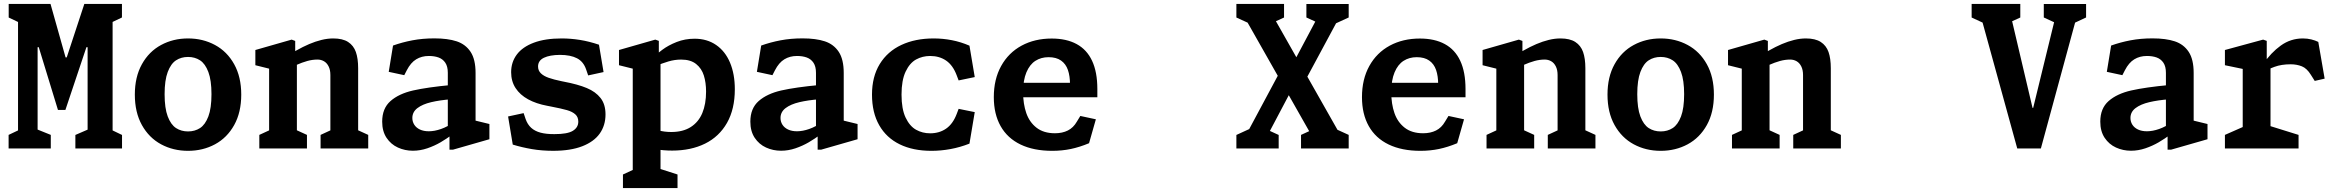

<svg xmlns="http://www.w3.org/2000/svg" viewBox="-20 -750 11820 970"><path d="M23.5 -68.5 103.8 -106.6 71.1 -50.4V-680L103.8 -623.4L23.9 -661.5V-730H235.2L311.3 -460H317.1L406 -730H596.1V-661.7L516.2 -623.6L548.9 -679.8V-50.2L516.2 -106.8L596.5 -68.2V0.2H360.8V-68.2L449.8 -106.8L422.6 -50.6V-511.6H416.6L310.4 -194.6H272.8L175.8 -511.6H170V-50.8L142.2 -106.6L236.6 -68.5V0H23.5Z M661.2 -272.1Q661.2 -361.4 696.9 -425.5Q732.6 -489.7 793.8 -522.7Q855.1 -555.8 930 -555.8Q1004.9 -555.8 1066.2 -522.7Q1127.4 -489.7 1163.1 -425.5Q1198.8 -361.4 1198.8 -272.1Q1198.8 -182.3 1163.1 -118.2Q1127.4 -54.1 1066.2 -21Q1004.9 12 930 12Q855.1 12 793.8 -21Q732.6 -54.1 696.9 -118.2Q661.2 -182.3 661.2 -272.1ZM1048.4 -274.2Q1048.4 -344.6 1032.6 -386.4Q1016.8 -428.2 990.6 -445.3Q964.4 -462.3 930 -462.3Q895.6 -462.3 869.4 -445.3Q843.2 -428.2 827.4 -386.4Q811.6 -344.6 811.6 -274.2Q811.6 -203.3 827.4 -161.7Q843.2 -120.1 869.4 -103Q895.6 -86 930 -86Q964.4 -86 990.6 -103Q1016.8 -120.1 1032.6 -161.7Q1048.4 -203.3 1048.4 -274.2Z M1599.6 -68.5 1682.2 -106.6 1649.1 -50.4V-370.8Q1649.1 -396.8 1640.2 -414.5Q1631.4 -432.2 1616.7 -440.6Q1601.9 -449.1 1584.1 -449.1Q1558.8 -449.1 1532.9 -442Q1507 -434.9 1474.2 -420.5Q1465.8 -417.2 1460.9 -415Q1456 -412.8 1447.6 -409.3V-477.8Q1457 -483.5 1461.7 -486.1Q1466.4 -488.7 1475.8 -494.2Q1510.7 -514 1542.2 -527.4Q1573.8 -540.8 1604.3 -548.3Q1634.8 -555.8 1663.6 -555.8Q1711 -555.8 1738.7 -537.9Q1766.3 -520 1777.9 -487.2Q1789.4 -454.5 1789.4 -405.2V-50.8L1756.8 -106.6L1840.3 -68.5V0H1599.6ZM1290.1 -68.5 1372.8 -106.6 1339.6 -50.4V-434.6L1372 -395.1L1270.1 -420.5V-497.4L1453.5 -549.9L1471.4 -543.2V-441.9L1479.9 -434.9V-50.8L1447.3 -106.6L1530.8 -68.5V0H1290.1Z M2250.8 -83.9 2242.4 -97V-382.1Q2242.4 -414.3 2229.7 -433.1Q2216.9 -451.9 2195.6 -459.6Q2174.2 -467.3 2146.2 -467.2Q2110.4 -467.2 2082.7 -450.4Q2055 -433.7 2035.1 -394.9L2022.4 -370.2L1943.9 -387.1L1965.6 -519.9Q2012 -536.5 2063.4 -546.3Q2114.8 -556.1 2174.6 -556.1Q2242.1 -556.1 2287.2 -541.2Q2332.3 -526.2 2357.5 -488Q2382.6 -449.8 2382.6 -381.3V-118.3L2360.5 -145.9L2452.5 -123.5V-46.6L2269.1 6H2250.8ZM1910.8 -135.4Q1910.8 -202.5 1952.9 -239.5Q1995.1 -276.6 2067.2 -293Q2139.4 -309.3 2260.2 -320.6L2259.5 -248.5Q2202 -244.1 2158.4 -233.8Q2114.8 -223.5 2089 -204Q2063.2 -184.4 2063.2 -153.8Q2063.2 -135.2 2073 -119.8Q2082.9 -104.4 2101.6 -95.6Q2120.2 -86.8 2146.4 -86.8Q2175.3 -86.8 2208.3 -98.4Q2241.3 -110 2270.6 -131.7V-74.5L2268 -72.5Q2237.3 -49.5 2206.2 -31.3Q2175.2 -13.2 2138.9 -0.8Q2102.6 11.5 2065.9 11.5Q2025.8 11.5 1990.3 -4.6Q1954.9 -20.7 1932.8 -53.8Q1910.8 -87 1910.8 -135.4Z M2570.5 -19.5 2546.9 -161.6 2625.4 -178.5 2635.4 -148.8Q2645 -121.2 2663.5 -104.4Q2681.9 -87.6 2710.8 -79.8Q2739.7 -72.1 2780.9 -72.4Q2846.9 -72.3 2874.2 -89.2Q2901.6 -106 2901.6 -135.5Q2901.6 -158.8 2886.6 -172.2Q2871.7 -185.8 2844.2 -193.7Q2816.8 -201.6 2761.6 -212.2L2744.7 -215.5Q2688.8 -225.9 2648.1 -248.2Q2607.3 -270.5 2584.8 -304.9Q2562.3 -339.3 2562.3 -385.2Q2562.3 -436 2591 -474.5Q2619.8 -512.9 2676.9 -534.3Q2734.1 -555.8 2817.2 -555.8Q2863.4 -555.8 2909.6 -548.4Q2955.8 -541.1 3006.1 -524.1L3029.2 -385.9L2951.5 -369L2941 -399.5Q2927.6 -438.7 2895.1 -455.6Q2862.6 -472.6 2809.1 -472.7Q2757.6 -472.4 2728 -458.2Q2698.3 -444 2698.3 -414Q2698.3 -393.4 2712.5 -379.6Q2726.7 -365.8 2752 -356.9Q2777.2 -348 2818.3 -339.5L2829.2 -337.3Q2899.5 -324 2944.3 -305.3Q2989.2 -286.7 3014.1 -254.8Q3039.1 -222.9 3039.1 -172.1Q3039.1 -116.3 3009.8 -75.1Q2980.5 -33.9 2921.3 -11Q2862.1 11.9 2774.8 11.9Q2717.2 11.9 2666.5 3.2Q2615.8 -5.6 2570.5 -19.5Z M3127.2 131.5 3209.8 93.4 3176.7 149.6V-434.6L3209.1 -395.1L3107.2 -420.5V-497.4L3290.6 -549.9L3308.5 -543.5V-443.1L3317 -436.1V149.2L3284.4 93.4L3402.9 131.5V200H3127.2ZM3217.7 -13.8V-122.6Q3224.4 -119.8 3232.3 -116.5Q3273.4 -100.4 3304.8 -91.8Q3336.1 -83.1 3371.2 -83.1Q3430.6 -83.1 3469.9 -108.3Q3509.2 -133.4 3528.2 -179Q3547.1 -224.6 3547.1 -287.2Q3547.1 -332.8 3535.9 -368.5Q3524.8 -404.2 3496.9 -426.6Q3469 -449 3421.4 -449Q3389 -449 3357.3 -439.7Q3325.6 -430.4 3287.4 -414.3Q3284.8 -413.2 3283 -412.4Q3281.2 -411.7 3278.7 -410.5L3270.3 -449.1Q3294.8 -475.2 3325.8 -498.3Q3356.7 -521.4 3398.7 -537.9Q3440.8 -554.4 3489.4 -554.4Q3552.2 -554.4 3598.2 -522.6Q3644.2 -490.8 3668.3 -433.2Q3692.4 -375.6 3692.4 -299.1Q3692.4 -198.8 3652.9 -129.2Q3613.3 -59.6 3542 -24.4Q3470.6 10.8 3375.8 10.8Q3331.5 10.8 3292 3.7Q3252.5 -3.4 3217.7 -13.8Z M4110.8 -83.9 4102.4 -97V-382.1Q4102.4 -414.3 4089.7 -433.1Q4076.9 -451.9 4055.6 -459.6Q4034.2 -467.3 4006.2 -467.2Q3970.4 -467.2 3942.7 -450.4Q3915 -433.7 3895.1 -394.9L3882.4 -370.2L3803.9 -387.1L3825.6 -519.9Q3872 -536.5 3923.4 -546.3Q3974.8 -556.1 4034.6 -556.1Q4102.1 -556.1 4147.2 -541.2Q4192.3 -526.2 4217.5 -488Q4242.6 -449.8 4242.6 -381.3V-118.3L4220.5 -145.9L4312.5 -123.5V-46.6L4129.1 6H4110.8ZM3770.8 -135.4Q3770.8 -202.5 3812.9 -239.5Q3855.1 -276.6 3927.2 -293Q3999.4 -309.3 4120.2 -320.6L4119.5 -248.5Q4062 -244.1 4018.4 -233.8Q3974.8 -223.5 3949 -204Q3923.2 -184.4 3923.2 -153.8Q3923.2 -135.2 3933 -119.8Q3942.9 -104.4 3961.6 -95.6Q3980.2 -86.8 4006.4 -86.8Q4035.3 -86.8 4068.3 -98.4Q4101.3 -110 4130.6 -131.7V-74.5L4128 -72.5Q4097.3 -49.5 4066.2 -31.3Q4035.2 -13.2 3998.9 -0.8Q3962.6 11.5 3925.9 11.5Q3885.8 11.5 3850.3 -4.6Q3814.9 -20.7 3792.8 -53.8Q3770.8 -87 3770.8 -135.4Z M4385.4 -272.1Q4385.4 -362.6 4424.5 -426.4Q4463.7 -490.2 4533.9 -523Q4604.1 -555.8 4696.8 -555.8Q4743.9 -555.8 4789.2 -546.9Q4834.4 -538.1 4877.8 -519.3L4904.5 -360.6L4823.1 -343.7L4813.4 -369.2Q4794.5 -419.9 4760.3 -443.6Q4726.1 -467.2 4679.2 -467.2Q4640.5 -467.2 4608.1 -449.5Q4575.8 -431.7 4555.2 -388Q4534.6 -344.3 4534.6 -272.1Q4534.6 -199.4 4555.2 -156Q4575.8 -112.5 4608.1 -94.5Q4640.5 -76.5 4679.2 -76.5Q4725.7 -76.5 4759.9 -100.2Q4794.1 -123.8 4813.4 -174.5L4823.1 -200.1L4904.5 -183.6L4877.8 -24.4Q4830.3 -5.8 4781.9 3.1Q4733.5 12 4685.5 12Q4592.8 12 4525.6 -20.8Q4458.3 -53.5 4421.9 -117.3Q4385.4 -181.1 4385.4 -272.1Z M5000.8 -259.2Q5000.8 -349.7 5037.9 -416.6Q5075 -483.6 5141.3 -519.5Q5207.7 -555.3 5293.1 -555.3Q5367.7 -555.3 5419.2 -527.4Q5470.8 -499.5 5497.3 -442.8Q5523.9 -386 5523.9 -300.3V-258.5H5137.1V-331.6H5403.5L5385.8 -304.7V-322.4Q5385.8 -365.9 5375.2 -396.5Q5364.6 -427.2 5340.5 -444.1Q5316.5 -461.1 5277.3 -461.1Q5239.8 -461.1 5211 -442.7Q5182.2 -424.3 5165.5 -384.6Q5148.8 -344.9 5148.8 -284.2Q5148.8 -224.8 5164.9 -178.6Q5181 -132.4 5216.9 -104.6Q5252.8 -76.8 5309.8 -76.8Q5347.2 -76.8 5375 -90.8Q5402.9 -104.8 5420.4 -135.5L5437.9 -164.2L5516.4 -147.3L5482 -26.5Q5434.6 -6.7 5389.8 2.7Q5345.1 12 5295.9 12Q5202.2 12 5135.9 -19.9Q5069.6 -51.8 5035.2 -112.8Q5000.8 -173.8 5000.8 -259.2Z M6552.9 -68.5 6636.4 -106.6 6611.8 -56 6261.2 -674.2 6308.2 -624.1 6226.3 -661.5V-730H6467.1V-661.5L6383.6 -623.4L6408.2 -674.4L6758.7 -56L6711.9 -105.7L6793.7 -68.5V0H6552.9ZM6226.3 -68.2 6308.1 -105.7 6266.2 -51.4 6450.2 -394.8 6505.2 -295.8 6376.1 -51.4 6354 -107.6 6440 -68.2V0.2H6226.3ZM6514.6 -433.2 6645 -678.7 6663.4 -623.2 6580 -661.7V-729.8H6793.7V-661.7L6711.8 -624.1L6754.9 -678.8L6569.6 -334.4Z M6860.8 -259.2Q6860.8 -349.7 6897.9 -416.6Q6935 -483.6 7001.3 -519.5Q7067.7 -555.3 7153.1 -555.3Q7227.7 -555.3 7279.2 -527.4Q7330.8 -499.5 7357.3 -442.8Q7383.9 -386 7383.9 -300.3V-258.5H6997.1V-331.6H7263.5L7245.8 -304.7V-322.4Q7245.8 -365.9 7235.2 -396.5Q7224.6 -427.2 7200.5 -444.1Q7176.5 -461.1 7137.3 -461.1Q7099.8 -461.1 7071 -442.7Q7042.2 -424.3 7025.5 -384.6Q7008.8 -344.9 7008.8 -284.2Q7008.8 -224.8 7024.9 -178.6Q7041 -132.4 7076.9 -104.6Q7112.8 -76.8 7169.8 -76.8Q7207.2 -76.8 7235 -90.8Q7262.9 -104.8 7280.4 -135.5L7297.9 -164.2L7376.4 -147.3L7342 -26.5Q7294.6 -6.7 7249.8 2.7Q7205.1 12 7155.9 12Q7062.2 12 6995.9 -19.9Q6929.6 -51.8 6895.2 -112.8Q6860.8 -173.8 6860.8 -259.2Z M7799.6 -68.5 7882.2 -106.6 7849.1 -50.4V-370.8Q7849.1 -396.8 7840.2 -414.5Q7831.4 -432.2 7816.7 -440.6Q7801.9 -449.1 7784.1 -449.1Q7758.8 -449.1 7732.9 -442Q7707 -434.9 7674.2 -420.5Q7665.8 -417.2 7660.9 -415Q7656 -412.8 7647.6 -409.3V-477.8Q7657 -483.5 7661.7 -486.1Q7666.4 -488.7 7675.8 -494.2Q7710.7 -514 7742.2 -527.4Q7773.8 -540.8 7804.3 -548.3Q7834.8 -555.8 7863.6 -555.8Q7911 -555.8 7938.7 -537.9Q7966.3 -520 7977.9 -487.2Q7989.4 -454.5 7989.4 -405.2V-50.8L7956.8 -106.6L8040.3 -68.5V0H7799.6ZM7490.1 -68.5 7572.8 -106.6 7539.6 -50.4V-434.6L7572 -395.1L7470.1 -420.5V-497.4L7653.5 -549.9L7671.4 -543.2V-441.9L7679.9 -434.9V-50.8L7647.3 -106.6L7730.8 -68.5V0H7490.1Z M8101.2 -272.1Q8101.2 -361.4 8136.9 -425.5Q8172.6 -489.7 8233.8 -522.7Q8295.1 -555.8 8370 -555.8Q8444.9 -555.8 8506.2 -522.7Q8567.4 -489.7 8603.1 -425.5Q8638.8 -361.4 8638.8 -272.1Q8638.8 -182.3 8603.1 -118.2Q8567.4 -54.1 8506.2 -21Q8444.9 12 8370 12Q8295.1 12 8233.8 -21Q8172.6 -54.1 8136.9 -118.2Q8101.2 -182.3 8101.2 -272.1ZM8488.4 -274.2Q8488.4 -344.6 8472.6 -386.4Q8456.8 -428.2 8430.6 -445.3Q8404.4 -462.3 8370 -462.3Q8335.6 -462.3 8309.4 -445.3Q8283.2 -428.2 8267.4 -386.4Q8251.6 -344.6 8251.6 -274.2Q8251.6 -203.3 8267.4 -161.7Q8283.2 -120.1 8309.4 -103Q8335.6 -86 8370 -86Q8404.4 -86 8430.6 -103Q8456.8 -120.1 8472.6 -161.7Q8488.4 -203.3 8488.4 -274.2Z M9039.6 -68.5 9122.2 -106.6 9089.1 -50.4V-370.8Q9089.1 -396.8 9080.2 -414.5Q9071.4 -432.2 9056.7 -440.6Q9041.9 -449.1 9024.1 -449.1Q8998.8 -449.1 8972.9 -442Q8947 -434.9 8914.2 -420.5Q8905.8 -417.2 8900.9 -415Q8896 -412.8 8887.6 -409.3V-477.8Q8897 -483.5 8901.7 -486.1Q8906.4 -488.7 8915.8 -494.2Q8950.7 -514 8982.2 -527.4Q9013.8 -540.8 9044.3 -548.3Q9074.8 -555.8 9103.6 -555.8Q9151 -555.8 9178.7 -537.9Q9206.3 -520 9217.9 -487.2Q9229.4 -454.5 9229.4 -405.2V-50.8L9196.8 -106.6L9280.3 -68.5V0H9039.6ZM8730.1 -68.5 8812.8 -106.6 8779.6 -50.4V-434.6L8812 -395.1L8710.1 -420.5V-497.4L8893.5 -549.9L8911.4 -543.2V-441.9L8919.9 -434.9V-50.8L8887.3 -106.6L8970.8 -68.5V0H8730.1Z M9985.7 -674 10023.2 -623.4 9940.9 -661.5V-730H10186.7V-661.5L10103.2 -623.4L10138.1 -674L10248.5 -205H10251.8L10367.4 -678.2L10388.9 -623.2L10305.4 -661.7V-729.8H10519.1V-661.7L10436.8 -623.2L10475.1 -678.2L10290.7 0H10171.3Z M10930.8 -83.9 10922.4 -97V-382.1Q10922.4 -414.3 10909.7 -433.1Q10896.9 -451.9 10875.6 -459.6Q10854.2 -467.3 10826.2 -467.2Q10790.4 -467.2 10762.7 -450.4Q10735 -433.7 10715.1 -394.9L10702.4 -370.2L10623.9 -387.1L10645.6 -519.9Q10692 -536.5 10743.4 -546.3Q10794.8 -556.1 10854.6 -556.1Q10922.1 -556.1 10967.2 -541.2Q11012.3 -526.2 11037.5 -488Q11062.6 -449.8 11062.6 -381.3V-118.3L11040.5 -145.9L11132.5 -123.5V-46.6L10949.1 6H10930.8ZM10590.8 -135.4Q10590.8 -202.5 10632.9 -239.5Q10675.1 -276.6 10747.2 -293Q10819.4 -309.3 10940.2 -320.6L10939.5 -248.5Q10882 -244.1 10838.4 -233.8Q10794.8 -223.5 10769 -204Q10743.2 -184.4 10743.2 -153.8Q10743.2 -135.2 10753 -119.8Q10762.9 -104.4 10781.6 -95.6Q10800.2 -86.8 10826.4 -86.8Q10855.3 -86.8 10888.3 -98.4Q10921.3 -110 10950.6 -131.7V-74.5L10948 -72.5Q10917.3 -49.5 10886.2 -31.3Q10855.2 -13.2 10818.9 -0.8Q10782.6 11.5 10745.9 11.5Q10705.8 11.5 10670.3 -4.6Q10634.9 -20.7 10612.8 -53.8Q10590.8 -87 10590.8 -135.4Z M11220.5 -68.5 11343.6 -122.8 11310.4 -66.2V-434.6L11342.8 -395.1L11220.5 -420.5V-497.4L11413.5 -549.9L11431.8 -543.5V-441.9L11450.8 -434.9V-66.7L11418.2 -122.8L11592.5 -68.5V0H11220.5ZM11553.6 -425.2H11552.9Q11506.1 -425.2 11471.4 -412.5Q11436.8 -399.9 11398.1 -378.2L11396.8 -377.8L11413 -425.3Q11452.8 -483.9 11502.7 -519.8Q11552.6 -555.8 11614.3 -555.8Q11637.2 -555.8 11657 -550.8Q11676.8 -545.9 11692.2 -538.2L11724.3 -352.7L11674.2 -341.2L11654.8 -371.9Q11634.5 -404.9 11609 -415Q11583.4 -425.1 11553.6 -425.2Z"/></svg>

Font: Monaspace Xenon Var
Style: Regular
Weight: 400
Designer: Riley Cran and the Lettermatic Team
Version: Version 1.000 (Monaspace Xenon Var)